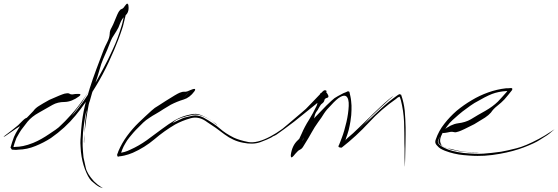

<svg xmlns="http://www.w3.org/2000/svg" viewBox="-63 -910 3143 1081"><path d="M361.3 -380.9Q390.6 -382.8 389.6 -377.9Q389.6 -372.1 381.8 -367.2Q340.8 -336.9 300.8 -335.9Q261.7 -335.9 232.4 -319.3Q194.3 -296.9 155.3 -275.4Q116.2 -253.9 91.8 -224.6Q65.4 -189.5 56.6 -178.7Q48.8 -168 29.3 -132.8Q23.4 -118.2 19.5 -105.5Q14.6 -91.8 10.7 -77.1Q4.9 -85 12.7 -83Q20.5 -81.1 23.4 -83Q43 -83 67.4 -87.9Q91.8 -92.8 124 -105.5Q147.5 -115.2 169.9 -127.9Q192.4 -140.6 213.9 -155.3Q233.4 -168 250 -179.7Q267.6 -191.4 284.2 -209Q297.9 -220.7 335 -261.7Q372.1 -301.8 406.2 -351.6Q440.4 -399.4 462.9 -440.4Q486.3 -480.5 486.3 -480.5Q487.3 -480.5 471.7 -455.1Q457 -429.7 439.5 -401.4Q424.8 -377.9 413.1 -359.4Q401.4 -339.8 399.4 -335.9Q397.5 -334 367.2 -293Q337.9 -252.9 336.9 -253.9Q335 -254.9 342.8 -259.8Q349.6 -265.6 374 -295.9Q386.7 -312.5 406.2 -338.9Q424.8 -365.2 451.2 -405.3Q485.4 -460.9 515.6 -518.6Q546.9 -576.2 573.2 -634.8Q587.9 -666 599.6 -698.2Q611.3 -730.5 621.1 -762.7Q622.1 -765.6 626 -780.3Q628.9 -795.9 633.8 -814.5Q639.6 -836.9 645.5 -856.4Q650.4 -877 651.4 -877Q651.4 -877 649.4 -854.5Q647.5 -832 633.8 -780.3Q630.9 -764.6 622.1 -740.2Q614.3 -715.8 602.5 -685.5Q581.1 -628.9 548.8 -559.6Q516.6 -490.2 477.5 -425.8Q419.9 -329.1 362.3 -259.8Q304.7 -189.5 223.6 -132.8Q182.6 -106.4 136.7 -87.9Q89.8 -68.4 40 -67.4Q35.2 -66.4 30.3 -66.4Q26.4 -66.4 22.5 -66.4Q12.7 -67.4 3.9 -67.4Q-4.9 -81.1 -4.9 -80.1Q-4.9 -80.1 -3.9 -79.1Q-1 -75.2 -3.9 -79.1Q0 -93.8 4.9 -108.4Q9.8 -124 15.6 -138.7Q25.4 -161.1 39.1 -182.6Q51.8 -203.1 66.4 -222.7Q82 -242.2 100.6 -259.8Q118.2 -277.3 125 -285.2Q135.7 -300.8 156.2 -313.5Q175.8 -326.2 214.8 -347.7Q282.2 -377.9 300.8 -382.8Q318.4 -386.7 325.2 -383.8Q330.1 -380.9 335.9 -378.9Q342.8 -377 361.3 -380.9Q361.3 -380.9 340.8 -365.2Q319.3 -350.6 305.7 -339.8Q305.7 -339.8 361.3 -380.9ZM88.9 -224.6Q76.2 -213.9 60.5 -205.1Q44.9 -197.3 30.3 -187.5Q14.6 -176.8 -1 -166Q-16.6 -155.3 -32.2 -144.5Q-36.1 -141.6 -41 -140.6Q-43 -140.6 -43 -140.6Q-43 -141.6 -34.2 -147.5Q-15.6 -161.1 2.9 -175.8Q21.5 -190.4 39.1 -205.1Q45.9 -210.9 64.5 -230.5Q81.1 -247.1 90.8 -247.1Q91.8 -247.1 92.8 -247.1Q99.6 -245.1 100.6 -241.2Q100.6 -239.3 99.6 -236.3Q95.7 -228.5 88.9 -224.6ZM639.6 -876Q649.4 -889.6 653.3 -889.6Q654.3 -889.6 655.3 -888.7Q660.2 -884.8 660.2 -877.9Q661.1 -872.1 661.1 -865.2Q661.1 -838.9 644.5 -824.2Q623 -805.7 612.3 -776.4Q605.5 -754.9 592.8 -735.4Q580.1 -715.8 568.4 -696.3Q560.5 -680.7 554.7 -665Q548.8 -648.4 542 -632.8Q529.3 -604.5 517.6 -577.1Q505.9 -549.8 498 -519.5Q485.4 -474.6 469.7 -430.7Q454.1 -385.7 442.4 -340.8Q436.5 -328.1 429.7 -284.2Q421.9 -239.3 417 -195.3Q412.1 -159.2 410.2 -132.8Q408.2 -105.5 411.1 -105.5Q410.2 -105.5 411.1 -119.1Q411.1 -133.8 412.1 -152.3Q413.1 -174.8 415 -196.3Q416 -218.8 416 -221.7Q416 -224.6 420.9 -259.8Q425.8 -294.9 425.8 -294.9Q426.8 -294.9 424.8 -289.1Q421.9 -283.2 417 -256.8Q415 -242.2 411.1 -219.7Q408.2 -197.3 404.3 -164.1Q401.4 -117.2 402.3 -88.9Q403.3 -61.5 407.2 -23.4Q413.1 1 419.9 34.2Q426.8 67.4 465.8 110.4Q485.4 129.9 502.9 140.6Q519.5 151.4 519.5 151.4Q520.5 150.4 504.9 145.5Q489.3 141.6 460.9 116.2Q441.4 103.5 423.8 63.5Q405.3 23.4 396.5 -27.3Q391.6 -55.7 390.6 -85Q389.6 -94.7 389.6 -104.5Q389.6 -124 391.6 -142.6Q395.5 -221.7 408.2 -284.2Q420.9 -345.7 441.4 -410.2Q459 -465.8 479.5 -520.5Q499 -574.2 520.5 -628.9Q528.3 -648.4 541 -672.9Q553.7 -697.3 554.7 -719.7Q554.7 -737.3 565.4 -754.9Q575.2 -773.4 581.1 -789.1Q599.6 -835.9 607.4 -846.7Q615.2 -857.4 620.1 -858.4Q623 -860.4 627.9 -862.3Q631.8 -864.3 639.6 -876Q639.6 -876 640.6 -856.4Q641.6 -835.9 642.6 -823.2Q642.6 -823.2 639.6 -876Z M1007.8 -402.3Q1025.4 -410.2 1032.2 -409.2Q1035.2 -409.2 1035.2 -408.2Q1037.1 -402.3 1031.2 -395.5Q1005.9 -360.4 970.7 -349.6Q934.6 -338.9 898.4 -320.3Q877.9 -308.6 856.4 -294.9Q835.9 -281.2 815.4 -269.5Q795.9 -258.8 777.3 -246.1Q758.8 -234.4 743.2 -219.7Q710.9 -187.5 701.2 -177.7Q691.4 -168 665 -135.7Q651.4 -119.1 642.6 -102.5Q632.8 -86.9 625 -67.4Q622.1 -59.6 619.1 -50.8Q616.2 -43 613.3 -35.2Q614.3 -33.2 606.4 -43.9Q598.6 -54.7 604.5 -46.9Q621.1 -50.8 638.7 -54.7Q655.3 -59.6 670.9 -67.4Q718.8 -88.9 762.7 -120.1Q807.6 -152.3 848.6 -183.6Q884.8 -210.9 923.8 -234.4Q963.9 -256.8 1009.8 -265.6Q1042 -274.4 1072.3 -260.7Q1103.5 -247.1 1120.1 -236.3Q1138.7 -223.6 1149.4 -215.8Q1159.2 -208 1159.2 -208Q1159.2 -205.1 1139.6 -221.7Q1120.1 -238.3 1090.8 -251Q1074.2 -258.8 1057.6 -262.7Q1040 -266.6 1022.5 -263.7Q941.4 -247.1 919.9 -227.5Q898.4 -207 896.5 -210.9Q896.5 -211.9 933.6 -229.5Q970.7 -247.1 975.6 -248Q993.2 -252.9 1021.5 -258.8Q1049.8 -264.6 1083 -248Q1143.6 -213.9 1174.8 -186.5Q1205.1 -159.2 1253.9 -134.8Q1286.1 -120.1 1335 -110.4Q1383.8 -101.6 1459 -141.6Q1495.1 -161.1 1518.6 -178.7Q1543 -196.3 1543 -195.3Q1542 -196.3 1526.4 -179.7Q1509.8 -163.1 1463.9 -135.7Q1444.3 -125 1402.3 -109.4Q1360.4 -94.7 1305.7 -106.4Q1251 -116.2 1201.2 -153.3Q1152.3 -191.4 1104.5 -221.7Q1057.6 -257.8 1009.8 -244.1Q961.9 -230.5 922.9 -209Q861.3 -172.9 806.6 -126Q751 -79.1 684.6 -49.8Q673.8 -44.9 661.1 -41Q649.4 -37.1 636.7 -34.2Q628.9 -33.2 621.1 -31.2Q613.3 -30.3 605.5 -29.3Q603.5 -27.3 602.5 -27.3Q600.6 -27.3 598.6 -30.3Q596.7 -33.2 596.7 -37.1Q596.7 -39.1 596.7 -41Q598.6 -44.9 600.6 -49.8Q602.5 -53.7 603.5 -58.6Q623 -104.5 652.3 -144.5Q682.6 -185.5 717.8 -219.7Q735.4 -237.3 753.9 -253.9Q771.5 -270.5 790 -287.1Q807.6 -303.7 829.1 -315.4Q849.6 -328.1 870.1 -341.8Q931.6 -380.9 948.2 -387.7Q965.8 -394.5 972.7 -393.6Q976.6 -393.6 983.4 -393.6Q989.3 -393.6 1007.8 -402.3Q1007.8 -402.3 990.2 -381.8Q973.6 -360.4 961.9 -346.7Q961.9 -346.7 1007.8 -402.3Z M1753.9 -357.4Q1748 -351.6 1733.4 -338.9Q1718.8 -326.2 1713.9 -322.3Q1654.3 -273.4 1593.8 -225.6Q1532.2 -178.7 1494.1 -152.3Q1485.4 -146.5 1474.6 -142.6Q1472.7 -142.6 1472.7 -142.6Q1471.7 -142.6 1471.7 -142.6Q1472.7 -144.5 1491.2 -157.2Q1515.6 -173.8 1557.6 -210Q1599.6 -246.1 1636.7 -277.3Q1644.5 -283.2 1659.2 -296.9Q1672.9 -310.5 1689.5 -328.1Q1712.9 -352.5 1735.4 -376Q1756.8 -399.4 1761.7 -401.4Q1764.6 -401.4 1766.6 -401.4Q1775.4 -402.3 1775.4 -395.5Q1775.4 -392.6 1773.4 -386.7Q1765.6 -369.1 1753.9 -357.4ZM1598.6 -43Q1581.1 -20.5 1577.1 -24.4Q1574.2 -27.3 1574.2 -33.2Q1574.2 -35.2 1574.2 -37.1Q1581.1 -89.8 1612.3 -119.1Q1643.6 -147.5 1660.2 -177.7Q1682.6 -219.7 1714.8 -253.9Q1748 -288.1 1775.4 -316.4Q1808.6 -348.6 1820.3 -357.4Q1833 -366.2 1871.1 -385.7Q1877.9 -387.7 1883.8 -390.6Q1890.6 -393.6 1896.5 -396.5Q1907.2 -391.6 1904.3 -392.6Q1901.4 -393.6 1904.3 -392.6Q1907.2 -378.9 1910.2 -366.2Q1913.1 -352.5 1914.1 -339.8Q1917 -317.4 1916 -291Q1916 -264.6 1910.2 -227.5Q1906.2 -203.1 1900.4 -178.7Q1893.6 -154.3 1884.8 -130.9Q1884.8 -127.9 1883.8 -126Q1882.8 -123 1881.8 -121.1Q1877.9 -111.3 1879.9 -117.2Q1882.8 -123 1893.6 -132.8Q1925.8 -159.2 1956.1 -189.5Q1985.4 -218.8 2016.6 -248Q2019.5 -251 2036.1 -267.6Q2053.7 -284.2 2075.2 -304.7Q2100.6 -329.1 2125 -349.6Q2148.4 -370.1 2152.3 -367.2Q2150.4 -369.1 2127.9 -348.6Q2104.5 -328.1 2080.1 -304.7Q2059.6 -285.2 2043 -269.5Q2025.4 -252.9 2022.5 -250Q2019.5 -247.1 1985.4 -209Q1950.2 -171.9 1947.3 -172.9Q1948.2 -171.9 1967.8 -190.4Q1986.3 -209 1987.3 -210Q2033.2 -252.9 2079.1 -295.9Q2125 -338.9 2176.8 -375Q2182.6 -375 2181.6 -378.9Q2179.7 -381.8 2195.3 -377Q2210.9 -333 2215.8 -286.1Q2219.7 -239.3 2220.7 -192.4Q2220.7 -189.5 2220.7 -183.6Q2220.7 -173.8 2220.7 -155.3Q2220.7 -125 2219.7 -89.8Q2218.8 -45.9 2217.8 -7.8Q2216.8 29.3 2215.8 29.3Q2215.8 29.3 2215.8 13.7Q2215.8 -2 2214.8 -22.5Q2214.8 -47.9 2214.8 -73.2Q2213.9 -97.7 2213.9 -101.6Q2213.9 -162.1 2211.9 -224.6Q2209 -286.1 2194.3 -344.7Q2192.4 -352.5 2189.5 -359.4Q2186.5 -367.2 2184.6 -365.2Q2180.7 -362.3 2175.8 -360.4Q2170.9 -357.4 2168.9 -354.5Q2084 -295.9 2013.7 -219.7Q1943.4 -143.6 1862.3 -80.1Q1859.4 -77.1 1848.6 -80.1Q1837.9 -83 1845.7 -93.8Q1849.6 -103.5 1853.5 -113.3Q1857.4 -123 1861.3 -133.8Q1868.2 -151.4 1875 -174.8Q1881.8 -198.2 1887.7 -223.6Q1898.4 -270.5 1900.4 -313.5Q1902.3 -356.4 1885.7 -368.2Q1875 -376 1853.5 -364.3Q1833 -353.5 1799.8 -316.4Q1777.3 -294.9 1761.7 -271.5Q1747.1 -247.1 1728.5 -222.7Q1708 -194.3 1691.4 -164.1Q1674.8 -133.8 1656.2 -104.5Q1650.4 -94.7 1643.6 -84Q1636.7 -72.3 1626 -67.4Q1617.2 -63.5 1611.3 -56.6Q1604.5 -49.8 1598.6 -43Q1598.6 -43 1603.5 -69.3Q1608.4 -95.7 1611.3 -113.3Q1611.3 -113.3 1598.6 -43ZM1759.8 -389.6Q1762.7 -393.6 1765.6 -393.6Q1767.6 -393.6 1769.5 -392.6Q1774.4 -389.6 1777.3 -386.7Q1786.1 -374 1786.1 -367.2Q1786.1 -361.3 1779.3 -359.4Q1764.6 -355.5 1763.7 -346.7Q1761.7 -335.9 1752.9 -329.1Q1744.1 -323.2 1739.3 -314.5Q1734.4 -306.6 1730.5 -299.8Q1727.5 -292 1721.7 -285.2Q1710 -270.5 1707 -250Q1703.1 -230.5 1691.4 -215.8Q1687.5 -210.9 1684.6 -206.1Q1680.7 -202.1 1677.7 -196.3Q1672.9 -188.5 1656.2 -153.3Q1638.7 -117.2 1639.6 -117.2Q1641.6 -117.2 1652.3 -147.5Q1663.1 -178.7 1664.1 -183.6Q1652.3 -168 1644.5 -149.4Q1636.7 -129.9 1627.9 -112.3Q1622.1 -101.6 1615.2 -89.8Q1608.4 -79.1 1601.6 -67.4Q1597.7 -60.5 1593.8 -53.7Q1589.8 -45.9 1585.9 -39.1Q1585 -38.1 1580.1 -32.2Q1575.2 -27.3 1575.2 -25.4Q1577.1 -38.1 1583 -49.8Q1588.9 -61.5 1594.7 -73.2Q1605.5 -93.8 1615.2 -114.3Q1625 -134.8 1634.8 -156.2Q1652.3 -197.3 1676.8 -235.4Q1700.2 -273.4 1719.7 -314.5Q1722.7 -321.3 1723.6 -327.1Q1723.6 -332 1724.6 -339.8Q1724.6 -344.7 1728.5 -350.6Q1731.4 -355.5 1733.4 -361.3Q1740.2 -391.6 1746.1 -385.7Q1752 -379.9 1759.8 -389.6Q1759.8 -389.6 1766.6 -378.9Q1773.4 -369.1 1777.3 -362.3Q1777.3 -362.3 1759.8 -389.6Z M2456.1 -164.1Q2426.8 -158.2 2426.8 -164.1Q2426.8 -168.9 2432.6 -175.8Q2474.6 -210 2515.6 -215.8Q2557.6 -220.7 2587.9 -238.3Q2628.9 -263.7 2669.9 -286.1Q2710.9 -309.6 2740.2 -337.9Q2752 -350.6 2764.6 -364.3Q2776.4 -377.9 2788.1 -390.6Q2792 -395.5 2793 -396.5Q2793 -397.5 2788.1 -397.5Q2743.2 -394.5 2707 -380.9Q2671.9 -367.2 2608.4 -330.1Q2585 -315.4 2563.5 -298.8Q2541 -283.2 2519.5 -264.6Q2502 -250 2485.4 -234.4Q2468.8 -219.7 2454.1 -199.2Q2451.2 -194.3 2439.5 -177.7Q2427.7 -162.1 2419.9 -142.6Q2416 -131.8 2415 -122.1Q2414.1 -111.3 2418 -102.5Q2421.9 -90.8 2435.5 -83Q2449.2 -74.2 2476.6 -71.3Q2536.1 -53.7 2585 -53.7Q2633.8 -52.7 2633.8 -52.7Q2633.8 -51.8 2608.4 -51.8Q2584 -51.8 2552.7 -54.7Q2535.2 -55.7 2518.6 -58.6Q2502 -61.5 2487.3 -65.4Q2449.2 -74.2 2425.8 -88.9Q2402.3 -102.5 2405.3 -114.3Q2409.2 -127.9 2411.1 -134.8Q2413.1 -140.6 2413.1 -140.6Q2413.1 -140.6 2411.1 -136.7Q2409.2 -131.8 2402.3 -114.3Q2400.4 -96.7 2439.5 -77.1Q2477.5 -57.6 2545.9 -48.8Q2616.2 -42 2659.2 -44.9Q2701.2 -47.9 2757.8 -55.7Q2795.9 -62.5 2844.7 -75.2Q2893.6 -86.9 2970.7 -127.9Q3008.8 -148.4 3034.2 -166Q3059.6 -182.6 3059.6 -182.6Q3059.6 -182.6 3041 -167Q3023.4 -150.4 2975.6 -122.1Q2949.2 -104.5 2888.7 -81.1Q2828.1 -57.6 2751 -43.9Q2709 -36.1 2665 -33.2Q2645.5 -32.2 2625 -32.2Q2601.6 -32.2 2578.1 -34.2Q2547.9 -36.1 2520.5 -40Q2492.2 -44.9 2466.8 -52.7Q2454.1 -56.6 2441.4 -61.5Q2428.7 -66.4 2417 -73.2Q2407.2 -79.1 2395.5 -92.8Q2387.7 -101.6 2387.7 -111.3Q2387.7 -118.2 2390.6 -125Q2407.2 -173.8 2438.5 -212.9Q2468.8 -252 2507.8 -286.1Q2547.9 -319.3 2592.8 -345.7Q2636.7 -372.1 2685.5 -389.6Q2710 -398.4 2735.4 -404.3Q2760.7 -410.2 2787.1 -413.1Q2793 -413.1 2798.8 -413.1Q2804.7 -414.1 2810.5 -414.1Q2811.5 -414.1 2813.5 -414.1Q2820.3 -415 2821.3 -410.2Q2822.3 -403.3 2817.4 -399.4Q2807.6 -386.7 2797.9 -375Q2788.1 -362.3 2777.3 -350.6Q2759.8 -332 2737.3 -314.5Q2714.8 -296.9 2701.2 -276.4Q2688.5 -261.7 2668 -248Q2646.5 -235.4 2607.4 -210.9Q2539.1 -175.8 2520.5 -169.9Q2502 -163.1 2494.1 -166Q2489.3 -167 2482.4 -168Q2476.6 -168.9 2456.1 -164.1Q2456.1 -164.1 2476.6 -181.6Q2498 -199.2 2511.7 -211.9Q2511.7 -211.9 2456.1 -164.1Z"/></svg>

Font: Margalida Font
Style: Regular
Weight: 400
Designer: Mateu Riera. mateurierasureda@hotmail.com
Version: Version 1.0